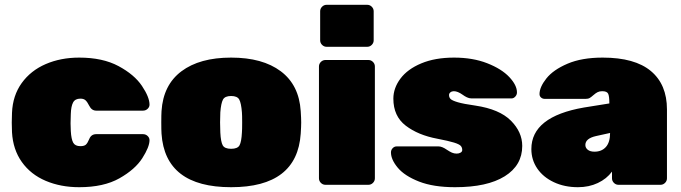

<svg xmlns="http://www.w3.org/2000/svg" viewBox="-20 -770 2839 800"><path d="M315 -161Q331 -161 338 -167.5Q345 -174 352 -191Q360 -211 381 -211H576Q587 -211 595 -203.5Q603 -196 603 -186Q603 -158 573 -111Q543 -64 477.5 -27Q412 10 310 10Q233 10 170.5 -16.5Q108 -43 71 -95Q34 -147 30 -219L29 -259L30 -300Q33 -372 70.5 -424Q108 -476 170.5 -503Q233 -530 310 -530Q408 -530 474 -494.5Q540 -459 571.5 -412Q603 -365 603 -334Q603 -324 595 -316.5Q587 -309 576 -309H381Q362 -309 352 -329Q344 -345 336.5 -352Q329 -359 315 -359Q293 -359 284.5 -343Q276 -327 275 -295L274 -256L275 -224Q277 -190 285 -175.5Q293 -161 315 -161Z M1235 -260Q1235 -243 1233 -213Q1218 10 943 10Q668 10 653 -213Q652 -228 652 -260Q652 -292 653 -307Q660 -416 736 -473Q812 -530 943 -530Q1074 -530 1150 -473Q1226 -416 1233 -307Q1235 -277 1235 -260ZM898 -302 897 -260 898 -218Q900 -179 908 -164.5Q916 -150 943 -150Q970 -150 978 -164.5Q986 -179 988 -218Q989 -228 989 -260Q989 -292 988 -302Q985 -340 977 -355Q969 -370 943 -370Q917 -370 909 -355Q901 -340 898 -302Z M1510 -575H1341Q1330 -575 1322 -583Q1314 -591 1314 -602V-723Q1314 -734 1322 -742Q1330 -750 1341 -750H1510Q1521 -750 1529 -742Q1537 -734 1537 -723V-602Q1537 -591 1529 -583Q1521 -575 1510 -575ZM1309 -27V-493Q1309 -504 1317 -512Q1325 -520 1336 -520H1515Q1526 -520 1534 -512Q1542 -504 1542 -493V-27Q1542 -16 1534 -8Q1526 0 1515 0H1336Q1325 0 1317 -8Q1309 -16 1309 -27Z M1619 -359Q1619 -403 1648.5 -442.5Q1678 -482 1735.5 -506Q1793 -530 1872 -530Q1950 -530 2010 -506.5Q2070 -483 2102 -449Q2134 -415 2134 -385Q2134 -375 2127 -367.5Q2120 -360 2112 -360H1944Q1935 -360 1925.5 -364.5Q1916 -369 1908 -375Q1887 -390 1871 -390Q1863 -390 1857 -385.5Q1851 -381 1851 -374Q1851 -364 1857.5 -357.5Q1864 -351 1887.5 -344Q1911 -337 1961 -330Q2061 -315 2108.5 -267.5Q2156 -220 2156 -162Q2156 -81 2083 -35.5Q2010 10 1876 10Q1786 10 1726 -13.5Q1666 -37 1637.5 -71Q1609 -105 1609 -135Q1609 -145 1616 -152.5Q1623 -160 1633 -160H1807Q1822 -160 1842 -146Q1854 -138 1863 -134Q1872 -130 1883 -130Q1892 -130 1899 -134Q1906 -138 1906 -145Q1906 -155 1900 -162Q1894 -169 1871.5 -176Q1849 -183 1802 -192Q1722 -207 1670.5 -246.5Q1619 -286 1619 -359Z M2519 -339Q2519 -369 2514 -379.5Q2509 -390 2489 -390Q2478 -390 2470 -386Q2462 -382 2453 -374Q2444 -366 2437.5 -362Q2431 -358 2420 -358H2250Q2241 -358 2234.5 -363.5Q2228 -369 2228 -378Q2228 -407 2256.5 -443Q2285 -479 2344.5 -504.5Q2404 -530 2491 -530Q2625 -530 2692 -474Q2759 -418 2759 -314V-27Q2759 -16 2751 -8Q2743 0 2732 0H2557Q2546 0 2538 -8Q2530 -16 2530 -27V-55Q2508 -25 2471 -7.5Q2434 10 2388 10Q2332 10 2287.5 -11Q2243 -32 2218.5 -68Q2194 -104 2194 -149Q2194 -284 2413 -322ZM2463 -203Q2419 -193 2419 -166Q2419 -154 2429 -146Q2439 -138 2457 -138Q2487 -138 2504.5 -157.5Q2522 -177 2522 -216Z"/></svg>

Font: Rubik
Style: Regular
Weight: 900
Designer: Hubert & Fischer
Foundry: Hubert & Fischer
Version: Version 1.100